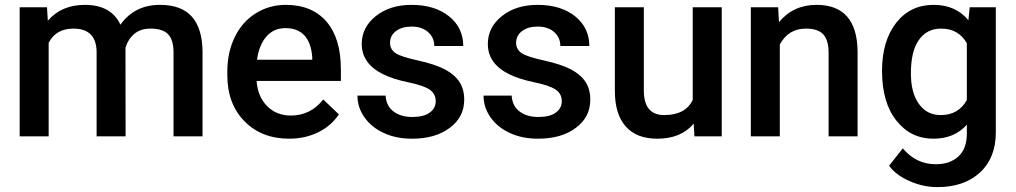

<svg xmlns="http://www.w3.org/2000/svg" viewBox="-20 -558 4158 786"><path d="M172.4 -528.3H60.5V0H179.2V-382.8C199.2 -421.4 232.9 -440.9 280.3 -440.9C342.3 -440.9 374 -409.7 375.5 -347.7V0H494.1L493.7 -362.3C500.5 -385.7 512.7 -404.8 529.8 -419.4C546.9 -433.6 568.8 -440.9 595.7 -440.9C629.4 -440.9 653.8 -433.1 668.5 -417.5C683.1 -401.9 690.4 -377.4 690.4 -343.8V0H809.1V-347.2C808.6 -410.2 793.9 -457.5 765.6 -489.7C736.8 -522 693.4 -538.1 635.3 -538.1C565.4 -538.1 511.7 -511.2 473.1 -457C447.3 -511.2 398.9 -538.1 328.1 -538.1C263.7 -538.1 212.9 -516.6 175.8 -473.1Z M1163.6 9.8C1207.5 9.8 1247.1 1 1282.7 -16.6C1317.9 -33.7 1346.2 -58.1 1367.2 -89.8L1303.2 -150.9C1269 -106.9 1224.6 -85 1170.4 -85C1131.8 -85 1099.6 -97.7 1074.2 -123C1048.3 -148.4 1033.7 -183.1 1030.3 -226.6H1375.5V-274.4C1375.5 -358.4 1356 -423.3 1316.9 -469.2C1277.3 -515.1 1221.7 -538.1 1149.9 -538.1C1104.5 -538.1 1063.5 -526.4 1026.9 -503.4C990.2 -480.5 961.4 -448.2 941.4 -406.7C920.9 -365.2 910.6 -317.9 910.6 -265.1V-250.5C910.6 -171.9 934.1 -108.9 981 -61.5C1027.3 -14.2 1088.4 9.8 1163.6 9.8ZM1149.4 -442.9C1182.1 -442.9 1208 -432.6 1226.6 -412.6C1245.1 -392.1 1255.9 -361.8 1258.3 -322.3V-313.5H1032.2C1037.6 -354 1050.8 -385.7 1070.8 -408.7C1090.8 -431.6 1116.7 -442.9 1149.4 -442.9Z M1763.7 -143.6C1763.7 -124.5 1755.4 -108.9 1739.3 -97.2C1723.1 -85 1699.2 -79.1 1668 -79.1C1635.7 -79.1 1609.9 -86.9 1590.3 -102.1C1570.8 -117.2 1560.1 -138.7 1558.6 -166.5H1443.4C1443.4 -134.8 1452.6 -105.5 1471.7 -78.1C1490.7 -50.8 1517.1 -29.3 1550.8 -13.7C1584.5 2 1623 9.8 1666.5 9.8C1730.5 9.8 1781.7 -4.9 1821.3 -34.7C1860.8 -64 1880.4 -102.5 1880.4 -149.9C1880.4 -178.2 1874 -202.1 1861.3 -222.2C1848.1 -242.2 1828.6 -259.3 1802.2 -273.4C1775.4 -287.6 1738.8 -299.8 1692.4 -310.1C1646 -320.3 1614.7 -330.1 1599.6 -340.3C1584.5 -350.6 1576.7 -364.7 1576.7 -382.8C1576.7 -402.8 1585 -418.9 1601.6 -431.2C1617.7 -443.4 1639.2 -449.2 1665 -449.2C1692.9 -449.2 1715.3 -441.9 1732.4 -426.8C1749.5 -411.6 1757.8 -392.6 1757.8 -369.6H1876.5C1876.5 -419.4 1856.9 -460 1818.4 -491.2C1779.3 -522.5 1728 -538.1 1665 -538.1C1606 -538.1 1557.1 -522.9 1518.6 -492.2C1480 -461.4 1460.9 -423.3 1460.9 -377.9C1460.9 -323.7 1490.7 -282.2 1549.8 -253.4C1576.7 -240.2 1610.4 -229.5 1650.9 -221.2C1691.4 -212.9 1720.2 -203.1 1737.8 -191.9C1754.9 -180.7 1763.7 -164.6 1763.7 -143.6Z M2279.8 -143.6C2279.8 -124.5 2271.5 -108.9 2255.4 -97.2C2239.3 -85 2215.3 -79.1 2184.1 -79.1C2151.9 -79.1 2126 -86.9 2106.4 -102.1C2086.9 -117.2 2076.2 -138.7 2074.7 -166.5H1959.5C1959.5 -134.8 1968.8 -105.5 1987.8 -78.1C2006.8 -50.8 2033.2 -29.3 2066.9 -13.7C2100.6 2 2139.2 9.8 2182.6 9.8C2246.6 9.8 2297.9 -4.9 2337.4 -34.7C2377 -64 2396.5 -102.5 2396.5 -149.9C2396.5 -178.2 2390.1 -202.1 2377.4 -222.2C2364.3 -242.2 2344.7 -259.3 2318.4 -273.4C2291.5 -287.6 2254.9 -299.8 2208.5 -310.1C2162.1 -320.3 2130.9 -330.1 2115.7 -340.3C2100.6 -350.6 2092.8 -364.7 2092.8 -382.8C2092.8 -402.8 2101.1 -418.9 2117.7 -431.2C2133.8 -443.4 2155.3 -449.2 2181.2 -449.2C2209 -449.2 2231.4 -441.9 2248.5 -426.8C2265.6 -411.6 2273.9 -392.6 2273.9 -369.6H2392.6C2392.6 -419.4 2373 -460 2334.5 -491.2C2295.4 -522.5 2244.1 -538.1 2181.2 -538.1C2122.1 -538.1 2073.2 -522.9 2034.7 -492.2C1996.1 -461.4 1977.1 -423.3 1977.1 -377.9C1977.1 -323.7 2006.8 -282.2 2065.9 -253.4C2092.8 -240.2 2126.5 -229.5 2167 -221.2C2207.5 -212.9 2236.3 -203.1 2253.9 -191.9C2271 -180.7 2279.8 -164.6 2279.8 -143.6Z M2819.8 -51.8 2822.8 0H2934.6V-528.3H2815.9V-148.9C2795.9 -107.4 2756.8 -86.9 2699.2 -86.9C2643.6 -86.9 2615.7 -120.6 2615.7 -187.5V-528.3H2497.1V-186C2497.1 -122.6 2511.7 -74.2 2541.5 -40.5C2570.8 -6.8 2614.3 9.8 2671.4 9.8C2735.4 9.8 2785.2 -10.7 2819.8 -51.8Z M3165.5 -528.3H3053.7V0H3172.4V-376C3195.8 -419.4 3231.4 -440.9 3279.3 -440.9C3312 -440.9 3335.9 -433.1 3350.6 -417C3364.7 -400.9 3372.1 -376 3372.1 -342.3V0H3490.7V-349.1C3488.8 -475.1 3432.6 -538.1 3322.8 -538.1C3259.3 -538.1 3208 -514.6 3168.9 -467.3Z M3590.8 -268.1C3590.8 -181.2 3610.4 -113.3 3649.9 -64C3689 -14.6 3739.3 9.8 3801.3 9.8C3858.4 9.8 3903.8 -9.3 3938 -47.4V-11.7C3938 29.8 3926.8 61 3903.8 82C3880.9 103.5 3850.1 114.3 3810.5 114.3C3757.3 114.3 3712.4 92.8 3675.8 49.3L3619.6 120.6C3638.7 146.5 3667 167.5 3704.1 183.6C3740.7 199.7 3778.8 208 3817.4 208C3890.6 208 3948.7 188 3992.2 147.9C4035.2 107.9 4056.6 53.2 4056.6 -16.1V-528.3H3949.7L3944.3 -475.1C3909.7 -517.1 3862.3 -538.1 3802.2 -538.1C3738.3 -538.1 3687.5 -513.7 3648.9 -464.8C3610.4 -415.5 3590.8 -350.1 3590.8 -268.1ZM3709 -257.8C3709 -317.9 3719.7 -363.8 3741.7 -394.5C3763.2 -425.3 3793.5 -440.9 3832.5 -440.9C3880.4 -440.9 3915.5 -420.9 3938 -380.9V-148.4C3915 -107.4 3879.4 -86.9 3831.5 -86.9C3793 -86.9 3763.2 -102.1 3741.7 -132.8C3719.7 -163.1 3709 -204.6 3709 -257.8Z"/></svg>

Font: Shabnam FD Medium
Style: Regular
Weight: 500
Foundry: DejaVu fonts team - Redesigned by Saber Rastikerdar - Based on Vazir font
Version: Version 5.00;October 20, 2019;FontCreator 12.0.0.2547 64-bit